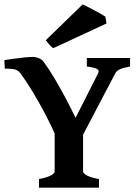

<svg xmlns="http://www.w3.org/2000/svg" viewBox="-20 -860 630 880"><path d="M576.2 -555.2Q544.4 -549.3 529.8 -542.7Q515.1 -536.1 508.3 -523.9L352.1 -226.1H240.2Q218.3 -278.3 188.2 -335.4Q158.2 -392.6 127.7 -442.6Q97.2 -492.7 73.7 -523.9Q65.9 -534.7 53.5 -540Q41 -545.4 2 -545.4L0 -584.5Q18.1 -587.4 43.7 -590.8Q69.3 -594.2 93.3 -596.7Q117.2 -599.1 129.9 -599.1Q144 -599.1 158.4 -593Q172.9 -586.9 180.7 -575.7Q203.6 -544.9 229 -502.2Q254.4 -459.5 279.5 -412.4Q304.7 -365.2 326.2 -319.8L429.7 -523.9Q436.5 -536.6 425.3 -543.5Q414.1 -550.3 377.9 -555.2V-594.2H576.2ZM158.7 0V-39.1Q200.7 -47.9 215.6 -57.1Q230.5 -66.4 230.5 -73.2V-300.3H360.8V-73.2Q360.8 -66.9 375.5 -57.4Q390.1 -47.9 433.6 -39.1V0ZM224.1 -639.2Q216.8 -643.1 205.1 -656.7Q193.4 -670.4 189.9 -675.8L358.9 -839.8Q363.8 -837.9 378.7 -830.3Q393.6 -822.8 411.6 -813.2Q429.7 -803.7 444.1 -795.4Q458.5 -787.1 462.9 -783.7L468.3 -752.4Z"/></svg>

Font: Namdhinggo ExtraBold
Style: Regular
Weight: 800
Designer: Victor Gaultney
Foundry: SIL International
Version: Version 3.001